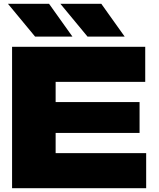

<svg xmlns="http://www.w3.org/2000/svg" viewBox="-20 -998 843 1018"><path d="M275 -564H750V-750H44V0H755V-186H275V-293H720V-457H275ZM517 -978H300L444 -804H641ZM240 -978H22L166 -804H364Z"/></svg>

Font: Bounded ExtBd
Style: Regular
Weight: 800
Designer: Vlad Churkin
Version: Version 3.0